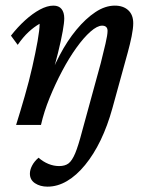

<svg xmlns="http://www.w3.org/2000/svg" viewBox="-20 -451 540 693"><path d="M151.4 222.7Q125 222.7 106.4 210.4Q87.9 198.2 87.9 175.8Q87.9 162.1 95.7 147Q103.5 131.8 119.1 118.2Q135.7 132.8 154.8 140.6Q173.8 148.4 193.4 148.4Q214.8 148.4 227.5 138.7Q240.2 128.9 251.5 102.1Q262.7 75.2 276.4 22.5L343.8 -223.6Q353.5 -261.7 360.8 -293.5Q368.2 -325.2 368.2 -339.8Q368.2 -348.6 363.3 -353.5Q358.4 -358.4 348.6 -358.4Q331.1 -358.4 306.6 -336.9Q282.2 -315.4 255.9 -278.8Q229.5 -242.2 204.6 -195.3Q179.7 -148.4 159.2 -98.1Q138.7 -47.9 127.9 0H38.1Q53.7 -49.8 69.3 -104Q85 -158.2 96.7 -210Q108.4 -261.7 115.7 -302.7Q123 -343.8 123 -365.2Q102.5 -353.5 83 -335.4Q63.5 -317.4 43.9 -289.1L19.5 -322.3Q43.9 -353.5 70.8 -377.9Q97.7 -402.3 124 -416.5Q150.4 -430.7 172.9 -430.7Q192.4 -430.7 202.1 -418.5Q211.9 -406.2 211.9 -384.8Q211.9 -369.1 206.5 -338.9Q201.2 -308.6 189.5 -260.7Q177.7 -212.9 157.2 -142.6H147.5Q168 -199.2 195.3 -251.5Q222.7 -303.7 255.9 -343.8Q289.1 -383.8 324.2 -407.2Q359.4 -430.7 394.5 -430.7Q424.8 -430.7 442.9 -414.1Q460.9 -397.5 460.9 -367.2Q460.9 -348.6 455.1 -319.8Q449.2 -291 441.4 -262.7L385.7 -60.5Q368.2 2.9 343.3 54.7Q318.4 106.4 287.1 144.5Q255.9 182.6 221.7 202.6Q187.5 222.7 151.4 222.7Z"/></svg>

Font: Crimson Pro Medium
Style: Italic
Weight: 500
Italic angle: -12°
Designer: Jacques Le Bailly
Foundry: Baron von Fonthausen
Version: Version 1.003